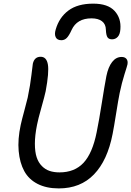

<svg xmlns="http://www.w3.org/2000/svg" viewBox="-20 -1026 724 1059"><path d="M494.1 -1005.9Q575.2 -1005.9 612.1 -965.6Q648.9 -925.3 644 -865.2Q642.1 -836.4 629.4 -822.8Q616.7 -809.1 598.1 -809.1Q580.6 -809.1 573 -820.1Q565.4 -831.1 564 -861.8Q563.5 -893.1 542.5 -908.9Q521.5 -924.8 484.9 -924.8Q404.3 -924.8 375 -860.8Q360.4 -828.6 347.9 -816.4Q335.4 -804.2 318.8 -804.2Q295.4 -804.2 287.4 -820.6Q279.3 -836.9 287.1 -862.8Q306.2 -929.7 357.2 -967.8Q408.2 -1005.9 494.1 -1005.9ZM304.2 13.2Q235.8 13.2 187.3 -11.7Q138.7 -36.6 113.8 -82.3Q88.9 -127.9 83 -192.6Q77.1 -257.3 94.2 -336.9Q100.6 -366.2 115 -418.9Q129.4 -471.7 132.8 -487.8Q147.5 -559.6 153.3 -611.8Q159.2 -664.1 161.1 -674.8Q169.9 -712.9 204.1 -712.9Q236.8 -712.9 244.1 -670.4Q251.5 -627.9 231.9 -522.9Q226.6 -497.6 208.3 -432.6Q189.9 -367.7 184.1 -336.9Q172.4 -278.8 172.4 -233.6Q172.4 -188.5 182.1 -158.9Q191.9 -129.4 210.7 -110.4Q229.5 -91.3 253.4 -83.3Q277.3 -75.2 308.1 -75.2Q391.6 -75.2 440.9 -128.2Q490.2 -181.2 513.2 -296.9Q526.4 -361.3 541.3 -456.3Q556.2 -551.3 566.9 -606.9Q577.1 -656.7 598.6 -684.3Q620.1 -711.9 650.9 -711.9Q668.5 -711.9 677.5 -701.2Q686.5 -690.4 683.1 -670.9Q681.2 -661.6 666.5 -615.7Q651.9 -569.8 640.1 -513.2Q632.3 -475.1 620.4 -399.4Q608.4 -323.7 601.1 -287.1Q572.8 -141.1 498.3 -64Q423.8 13.2 304.2 13.2Z"/></svg>

Font: Shantell Sans Normal
Style: Italic
Weight: 400
Italic angle: -11.31°
Designer: Stephen Nixon, Anya Danilova, Shantell Martin
Foundry: Arrow Type
Version: Version 1.006;[559af2be0]